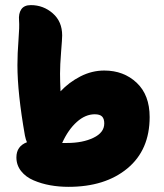

<svg xmlns="http://www.w3.org/2000/svg" viewBox="-20 -744 640 748"><path d="M247.1 -16.1Q210 -16.1 175.8 -22.2Q141.6 -28.3 111.1 -41.3Q80.6 -54.2 62.3 -77.4Q43.9 -100.6 43.9 -130.9Q43.9 -174.3 85 -189.9Q80.6 -198.7 77.1 -215.8Q47.9 -381.3 47.9 -490.2Q47.9 -535.2 52 -587.6Q56.2 -640.1 54.2 -664.1Q51.8 -691.4 63 -707.8Q74.2 -724.1 100.1 -724.1Q148.9 -724.1 185.5 -692.1Q222.2 -660.2 222.2 -606Q222.2 -592.8 218 -541.5Q213.9 -490.2 213.9 -457Q213.9 -430.2 215.8 -388.2Q248.5 -423.3 293.2 -446.3Q337.9 -469.2 386.2 -469.2Q461.9 -469.2 512.5 -421.6Q563 -374 563 -288.1Q563 -159.7 476.3 -87.9Q389.6 -16.1 247.1 -16.1ZM349.1 -298.8Q312.5 -298.8 279.1 -268.8Q245.6 -238.8 222.2 -187H241.2Q302.2 -187 344.2 -207.3Q386.2 -227.5 386.2 -263.2Q386.2 -281.2 377.7 -290Q369.1 -298.8 349.1 -298.8Z"/></svg>

Font: Shantell Sans Irregular Bouncy
Style: Regular
Weight: 800
Designer: Stephen Nixon, Anya Danilova, Shantell Martin
Foundry: Arrow Type
Version: Version 1.006;[9816181b4]